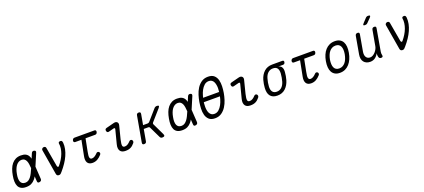

<svg xmlns="http://www.w3.org/2000/svg" viewBox="74 -2121 7653 3466"><g transform="rotate(-20 3900.0 -387.5)"><path d="M485 -40Q486 -20 476.5 -8Q467 4 447 8Q426 13 415 5.5Q404 -2 403 -22L397 -119Q380 -89 360 -66Q330 -30 289 -10Q248 10 188 10Q131 10 94.5 -10Q58 -30 40.5 -66.5Q23 -103 21 -154.5Q19 -206 31 -270Q42 -334 62 -387Q82 -440 113.5 -478.5Q145 -517 188.5 -538.5Q232 -560 289 -560Q348 -560 382.5 -541.5Q417 -523 435 -489Q447 -467 454 -438L492 -528Q500 -548 513.5 -555.5Q527 -563 546 -558Q565 -554 570.5 -542Q576 -530 568 -510L470 -279ZM387 -280V-284Q384 -324 379 -360Q374 -396 362 -422.5Q350 -449 329.5 -465Q309 -481 275 -481Q243 -481 216 -465Q189 -449 168 -421Q147 -393 132.5 -354.5Q118 -316 110 -270Q101 -224 101.5 -187.5Q102 -151 112.5 -124.5Q123 -98 145 -83.5Q167 -69 202 -69Q236 -69 262.5 -86.5Q289 -104 310.5 -132.5Q332 -161 350 -198Q368 -235 385 -275Z M770 -33 689 -514Q687 -523 690 -531Q693 -539 699 -545.5Q705 -552 713.5 -556Q722 -560 732 -560Q748 -560 758.5 -552Q769 -544 771 -529L835 -162Q839 -143 849.5 -137Q860 -131 871 -144Q909 -189 939 -238Q969 -287 987.5 -336.5Q1006 -386 1012.5 -435Q1019 -484 1011 -529Q1010 -537 1013 -543Q1016 -549 1021.5 -553Q1027 -557 1035 -558.5Q1043 -560 1051 -560Q1072 -560 1079 -546Q1086 -532 1088 -514Q1093 -455 1080.5 -394.5Q1068 -334 1041 -273.5Q1014 -213 973.5 -152.5Q933 -92 882 -33Q866 -15 853.5 -2.5Q841 10 818 10Q796 10 784.5 -1Q773 -12 770 -33Z M1694 -530Q1711 -530 1718.5 -519Q1726 -508 1722.5 -490.5Q1719 -473 1708.5 -462Q1698 -451 1680 -451H1495L1449 -217Q1441 -176 1438 -148.5Q1435 -121 1439 -103.5Q1443 -86 1453 -77.5Q1463 -69 1480 -69Q1507 -69 1534.5 -86Q1562 -103 1585 -128Q1599 -144 1613.5 -144Q1628 -144 1639 -135Q1650 -125 1651 -109.5Q1652 -94 1639 -80Q1619 -58 1599.5 -41.5Q1580 -25 1559 -13.5Q1538 -2 1514.5 4Q1491 10 1464 10Q1429 10 1405 -2Q1381 -14 1368 -36.5Q1355 -59 1353 -90Q1351 -121 1359 -159L1416 -451H1298Q1280 -451 1272 -462Q1264 -473 1267.5 -490.5Q1271 -508 1282.5 -519Q1294 -530 1311 -530Z M1932 -419Q1915 -414 1903 -422.5Q1891 -431 1887 -450Q1884 -470 1891 -481.5Q1898 -493 1920 -498L2067 -536Q2090 -542 2106.5 -538.5Q2123 -535 2133.5 -525Q2144 -515 2147.5 -499.5Q2151 -484 2146 -465L2083 -217Q2072 -172 2069 -143.5Q2066 -115 2069.5 -99Q2073 -83 2084 -76Q2095 -69 2113 -69Q2142 -69 2169 -86Q2196 -103 2218 -128Q2233 -144 2247.5 -144Q2262 -144 2272 -135Q2284 -125 2285 -107Q2286 -89 2273 -74Q2255 -52 2236.5 -36Q2218 -20 2197.5 -10Q2177 0 2153 5Q2129 10 2098 10Q2065 10 2039.5 0.5Q2014 -9 1998.5 -30Q1983 -51 1979.5 -83Q1976 -115 1988 -159L2056 -423Q2059 -436 2052 -442Q2045 -448 2033 -445Z M2454 10Q2434 10 2426.5 0.5Q2419 -9 2422 -30L2509 -520Q2512 -541 2523.5 -550.5Q2535 -560 2555 -560Q2576 -560 2583.5 -550.5Q2591 -541 2588 -520L2552 -319H2641Q2650 -319 2658 -323Q2666 -327 2674 -334L2850 -535Q2861 -548 2874.5 -554Q2888 -560 2903 -560Q2934 -560 2938 -548Q2942 -536 2920 -510L2738 -303Q2731 -296 2729.5 -288Q2728 -280 2731 -272L2841 -42Q2854 -16 2844 -3Q2834 10 2803 10Q2788 10 2777.5 3.5Q2767 -3 2760 -16L2655 -234Q2651 -242 2645 -246Q2639 -250 2629 -250H2540L2501 -30Q2498 -9 2486.5 0.5Q2475 10 2454 10Z M3485 -40Q3486 -20 3476.5 -8Q3467 4 3447 8Q3426 13 3415 5.5Q3404 -2 3403 -22L3397 -119Q3380 -89 3360 -66Q3330 -30 3289 -10Q3248 10 3188 10Q3131 10 3094.5 -10Q3058 -30 3040.5 -66.5Q3023 -103 3021 -154.5Q3019 -206 3031 -270Q3042 -334 3062 -387Q3082 -440 3113.5 -478.5Q3145 -517 3188.5 -538.5Q3232 -560 3289 -560Q3348 -560 3382.5 -541.5Q3417 -523 3435 -489Q3447 -467 3454 -438L3492 -528Q3500 -548 3513.5 -555.5Q3527 -563 3546 -558Q3565 -554 3570.5 -542Q3576 -530 3568 -510L3470 -279ZM3387 -280V-284Q3384 -324 3379 -360Q3374 -396 3362 -422.5Q3350 -449 3329.5 -465Q3309 -481 3275 -481Q3243 -481 3216 -465Q3189 -449 3168 -421Q3147 -393 3132.5 -354.5Q3118 -316 3110 -270Q3101 -224 3101.5 -187.5Q3102 -151 3112.5 -124.5Q3123 -98 3145 -83.5Q3167 -69 3202 -69Q3236 -69 3262.5 -86.5Q3289 -104 3310.5 -132.5Q3332 -161 3350 -198Q3368 -235 3385 -275Z M3818 10Q3744 10 3704 -26.5Q3664 -63 3649 -119Q3634 -175 3637 -241Q3640 -307 3650 -367Q3660 -425 3680 -490.5Q3700 -556 3735 -611.5Q3770 -667 3822.5 -703.5Q3875 -740 3950 -740Q4025 -740 4065 -704Q4105 -668 4120 -612.5Q4135 -557 4132.5 -492Q4130 -427 4120 -368Q4110 -308 4089 -241.5Q4068 -175 4032.5 -119Q3997 -63 3944.5 -26.5Q3892 10 3818 10ZM3832 -69Q3883 -69 3919.5 -102Q3956 -135 3980.5 -181Q4005 -227 4020 -279Q4028 -308 4034 -333H3724Q3723 -322 3721 -310Q3718 -278 3718 -245.5Q3718 -213 3723.5 -181Q3729 -149 3742 -124.5Q3755 -100 3777 -84.5Q3799 -69 3832 -69ZM4047 -412Q4048 -417 4048 -422Q4052 -453 4052 -485.5Q4052 -518 4046 -549.5Q4040 -581 4027.5 -606Q4015 -631 3992.5 -646Q3970 -661 3937 -661Q3886 -661 3849.5 -628Q3813 -595 3788.5 -549Q3764 -503 3750 -452Q3743 -431 3739 -412Z M4332 -419Q4315 -414 4303 -422.5Q4291 -431 4287 -450Q4284 -470 4291 -481.5Q4298 -493 4320 -498L4467 -536Q4490 -542 4506.5 -538.5Q4523 -535 4533.5 -525Q4544 -515 4547.5 -499.5Q4551 -484 4546 -465L4483 -217Q4472 -172 4469 -143.5Q4466 -115 4469.5 -99Q4473 -83 4484 -76Q4495 -69 4513 -69Q4542 -69 4569 -86Q4596 -103 4618 -128Q4633 -144 4647.5 -144Q4662 -144 4672 -135Q4684 -125 4685 -107Q4686 -89 4673 -74Q4655 -52 4636.5 -36Q4618 -20 4597.5 -10Q4577 0 4553 5Q4529 10 4498 10Q4465 10 4439.5 0.5Q4414 -9 4398.5 -30Q4383 -51 4379.5 -83Q4376 -115 4388 -159L4456 -423Q4459 -436 4452 -442Q4445 -448 4433 -445Z M5296 -478H5207Q5253 -469 5272 -434.5Q5291 -400 5286 -345Q5284 -308 5277 -271Q5270 -234 5260 -197Q5233 -104 5171.5 -47Q5110 10 5016 10Q4969 10 4935 -4.5Q4901 -19 4880 -46.5Q4859 -74 4851 -112.5Q4843 -151 4846 -197Q4848 -234 4854.5 -271Q4861 -308 4871 -345Q4898 -438 4960 -494Q5022 -550 5116 -550H5309Q5327 -550 5334.5 -541Q5342 -532 5338 -514Q5335 -496 5324.5 -487Q5314 -478 5296 -478ZM5029 -60Q5057 -60 5081 -69.5Q5105 -79 5124 -97Q5143 -115 5157.5 -140.5Q5172 -166 5181 -197Q5191 -234 5198 -271Q5205 -308 5207 -345Q5211 -409 5187 -444.5Q5163 -480 5103 -480Q5047 -480 5008 -444.5Q4969 -409 4951 -345Q4940 -308 4933.5 -271Q4927 -234 4925 -197Q4921 -133 4947 -96.5Q4973 -60 5029 -60Z M5894 -530Q5911 -530 5918.5 -519Q5926 -508 5922.5 -490.5Q5919 -473 5908.5 -462Q5898 -451 5880 -451H5695L5649 -217Q5641 -176 5638 -148.5Q5635 -121 5639 -103.5Q5643 -86 5653 -77.5Q5663 -69 5680 -69Q5707 -69 5734.5 -86Q5762 -103 5785 -128Q5799 -144 5813.5 -144Q5828 -144 5839 -135Q5850 -125 5851 -109.5Q5852 -94 5839 -80Q5819 -58 5799.5 -41.5Q5780 -25 5759 -13.5Q5738 -2 5714.5 4Q5691 10 5664 10Q5629 10 5605 -2Q5581 -14 5568 -36.5Q5555 -59 5553 -90Q5551 -121 5559 -159L5616 -451H5498Q5480 -451 5472 -462Q5464 -473 5467.5 -490.5Q5471 -508 5482.5 -519Q5494 -530 5511 -530Z M6218 10Q6162 10 6124.5 -11Q6087 -32 6066 -70Q6045 -108 6041 -160.5Q6037 -213 6048 -276Q6059 -339 6081.5 -391Q6104 -443 6138 -480.5Q6172 -518 6217.5 -539Q6263 -560 6320 -560Q6376 -560 6414 -539Q6452 -518 6472.5 -480.5Q6493 -443 6497 -391Q6501 -339 6490 -277Q6479 -213 6455.5 -160.5Q6432 -108 6398 -70Q6364 -32 6319 -11Q6274 10 6218 10ZM6232 -69Q6268 -69 6297 -84Q6326 -99 6348.5 -126Q6371 -153 6386.5 -191.5Q6402 -230 6411 -277Q6419 -322 6417 -359.5Q6415 -397 6402.5 -424Q6390 -451 6366 -466Q6342 -481 6305 -481Q6269 -481 6239.5 -466Q6210 -451 6187.5 -424Q6165 -397 6150 -359Q6135 -321 6126 -275Q6119 -229 6121 -191Q6123 -153 6135.5 -126Q6148 -99 6172 -84Q6196 -69 6232 -69Z M7008 10Q6987 10 6976.5 0Q6966 -10 6961 -30Q6957 -46 6956.5 -62.5Q6956 -79 6958 -96Q6933 -47 6893 -18.5Q6853 10 6798 10Q6758 10 6727.5 -4Q6697 -18 6677.5 -43Q6658 -68 6651.5 -103Q6645 -138 6652 -181L6712 -520Q6716 -541 6727.5 -550.5Q6739 -560 6759 -560Q6779 -560 6787 -550.5Q6795 -541 6791 -520L6735 -203Q6731 -176 6733.5 -151Q6736 -126 6747 -107Q6758 -88 6777 -76.5Q6796 -65 6824 -65Q6851 -65 6877.5 -80.5Q6904 -96 6925 -119.5Q6946 -143 6960.5 -171Q6975 -199 6979 -224L7032 -520Q7036 -541 7047.5 -550.5Q7059 -560 7079 -560Q7099 -560 7107 -550.5Q7115 -541 7111 -520L7037 -96Q7034 -80 7035 -63Q7036 -46 7040 -30Q7045 -10 7036.5 0Q7028 10 7008 10ZM6988 -667Q6977 -655 6965 -650Q6953 -645 6939 -645Q6910 -645 6906.5 -655.5Q6903 -666 6925 -689L6992 -761Q7002 -773 7014.5 -779Q7027 -785 7042 -785Q7073 -785 7077 -773.5Q7081 -762 7058 -738Z M7370 -33 7289 -514Q7287 -523 7290 -531Q7293 -539 7299 -545.5Q7305 -552 7313.5 -556Q7322 -560 7332 -560Q7348 -560 7358.5 -552Q7369 -544 7371 -529L7435 -162Q7439 -143 7449.5 -137Q7460 -131 7471 -144Q7509 -189 7539 -238Q7569 -287 7587.5 -336.5Q7606 -386 7612.5 -435Q7619 -484 7611 -529Q7610 -537 7613 -543Q7616 -549 7621.5 -553Q7627 -557 7635 -558.5Q7643 -560 7651 -560Q7672 -560 7679 -546Q7686 -532 7688 -514Q7693 -455 7680.5 -394.5Q7668 -334 7641 -273.5Q7614 -213 7573.5 -152.5Q7533 -92 7482 -33Q7466 -15 7453.5 -2.5Q7441 10 7418 10Q7396 10 7384.5 -1Q7373 -12 7370 -33Z"/></g></svg>

Font: Maple Mono Light
Style: Italic
Weight: 300
Italic angle: -10°
Monospace: yes
Designer: subframe7536
Version: Version 7.000